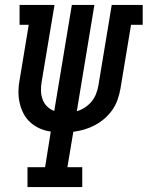

<svg xmlns="http://www.w3.org/2000/svg" viewBox="-20 -755 596 775"><path d="M91 0V-80H162L185 -224Q162 -227 140.5 -236.5Q119 -246 102 -261.5Q85 -277 74.5 -297.5Q64 -318 59 -341Q54 -364 54.5 -388.5Q55 -413 60 -437L96 -655H59V-735H200L148 -424Q145 -406 145.5 -388Q146 -370 152 -353.5Q158 -337 170.5 -325Q183 -313 199 -307L270 -735H361L290 -306Q307 -311 322.5 -321Q338 -331 349.5 -345Q361 -359 367.5 -375.5Q374 -392 377 -409L431 -735H556V-655H509L466 -396Q462 -374 454.5 -352.5Q447 -331 433.5 -311.5Q420 -292 402 -276.5Q384 -261 363.5 -250Q343 -239 321 -232.5Q299 -226 276 -223L252 -80H312V0Z"/></svg>

Font: Iosevka Curly Slab MdObl
Style: Regular
Weight: 500
Italic angle: -9°
Monospace: yes
Designer: Belleve Invis
Foundry: Belleve Invis
Version: Version 11.0.0; ttfautohint (v1.8.3)